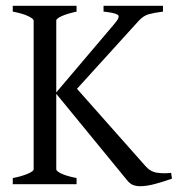

<svg xmlns="http://www.w3.org/2000/svg" viewBox="-20 -635 618 662"><path d="M542 -595Q511 -591 493 -586Q475 -581 459 -564L232 -314H172L373 -551Q396 -577 386 -584Q376 -591 337 -595V-615H542ZM573 -19Q545 -9 515.5 -1Q486 7 463 7Q449 7 438 2.5Q427 -2 417 -15L172 -314L224 -353L481 -63Q498 -43 521.5 -39.5Q545 -36 570 -39ZM24 0V-21Q58 -28 77 -36.5Q96 -45 96 -51V-564Q96 -570 78 -579Q60 -588 24 -595V-615H244V-595Q212 -588 193 -579.5Q174 -571 174 -564V-51Q174 -45 191.5 -36.5Q209 -28 244 -21V0Z"/></svg>

Font: ChillKai
Style: Regular
Weight: 400
Designer: ChillType
Foundry: 寒蝉字型
Version: Version 2.000